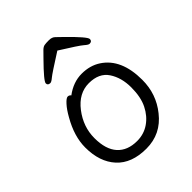

<svg xmlns="http://www.w3.org/2000/svg" viewBox="-209 -843 979 979"><g transform="rotate(-45 281.0 -353.5)"><path d="M267 -43Q316 -43 354.5 -69.5Q393 -96 416 -142Q439 -188 439 -258Q439 -328 406.5 -377Q374 -426 301 -426Q228 -426 175.5 -357.5Q123 -289 123 -207.5Q123 -126 160.5 -84.5Q198 -43 267 -43ZM194 -445Q249 -486 309 -486Q369 -486 413 -457Q506 -396 506 -245Q506 -143 444 -66Q378 18 272.5 18Q167 18 111.5 -42.5Q56 -103 56 -207Q56 -287 106 -374Q126 -410 146 -432Q166 -454 176.5 -454Q187 -454 194 -445ZM305 -657Q204 -593 187.5 -579Q171 -565 163 -565Q145 -565 145 -580.5Q145 -596 226 -678Q246 -699 257.5 -710Q269 -721 279.5 -723Q290 -725 312 -725Q334 -725 346 -713Q358 -701 378 -682Q464 -598 464 -581.5Q464 -565 446 -565Q438 -565 420.5 -580.5Q403 -596 305 -657Z"/></g></svg>

Font: ToneOZ-Pinyin-WenKai-Regular
Style: Regular
Weight: 400
Designer: Fontworks Inc.
Foundry: ToneOZ
Version: Version 0.240331